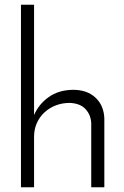

<svg xmlns="http://www.w3.org/2000/svg" viewBox="-20 -786 522 806"><path d="M68 -766H123V-303Q143 -349 184.5 -378.5Q226 -408 286 -409Q346 -409 381 -376Q416 -343 418 -289V0H363V-270Q361 -304 339 -328Q317 -352 273 -354Q241 -354 214 -343.5Q187 -333 166.5 -314Q146 -295 134.5 -269Q123 -243 123 -212V0H68Z"/></svg>

Font: Josefin Sans
Style: Regular
Weight: 400
Designer: Santiago Orozco
Foundry: Typemade
Version: Version 1.0